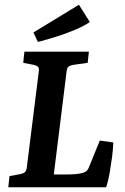

<svg xmlns="http://www.w3.org/2000/svg" viewBox="-20 -790 528 810"><path d="M401 -197 458 -189Q457 -159 452.5 -125.5Q448 -92 442.5 -60Q437 -28 428 0H15L20 -47L68 -56Q80 -59 85.5 -64Q91 -69 93 -83L144 -491Q145 -504 140 -508.5Q135 -513 124 -516L78 -525L83 -572H355L350 -525L287 -516Q278 -514 270.5 -510Q263 -506 261 -489L207 -54H261Q282 -54 299.5 -55.5Q317 -57 330 -61Q341 -64 347 -70.5Q353 -77 357 -89ZM140 -613 121 -653 313 -770 359 -697Q334 -680 296 -664Q258 -648 216.5 -635Q175 -622 140 -613Z"/></svg>

Font: Rasa SemiBold
Style: Italic
Weight: 600
Italic angle: -7.10001°
Designer: Anna Giedrys (Yrsa+Rasa design), David Brezina (Yrsa art-direction, Rasa art-direction, design)
Foundry: Rosetta Type Foundry
Version: Version 2.004